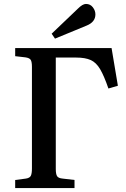

<svg xmlns="http://www.w3.org/2000/svg" viewBox="-20 -954 641 974"><path d="M57 0V-41L111 -48Q131 -51 136.5 -62.5Q142 -74 142 -99V-615Q142 -640 136 -650Q130 -660 109 -663L57 -669V-710H546L578 -519L530 -505Q508 -569 488 -603Q468 -637 440 -649.5Q412 -662 367 -662H263V-97Q263 -71 269.5 -60.5Q276 -50 298 -48L358 -41V0ZM259 -758 242 -783 375 -910Q399 -934 416 -934Q438 -934 451 -917Q464 -900 464 -881Q464 -842 419 -824Z"/></svg>

Font: Literata 36pt Medium
Style: Regular
Weight: 500
Designer: Latin by Veronika Burian and Jose Scaglione. Greek by Irene Vlachou. Cyrillic by Vera Evstafieva.
Foundry: TypeTogether
Version: Version 3.002